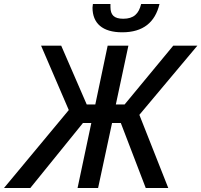

<svg xmlns="http://www.w3.org/2000/svg" viewBox="-73 -943 1010 963"><path d="M540 -781C645 -781 705 -831 727 -923H635C623 -874 598 -849 545 -849C499 -849 481 -868 481 -908C481 -913 481 -917 481 -923H393C392 -916 391 -908 391 -905C391 -826 441 -781 540 -781ZM-53 0H79L343 -326H385L316 0H419L489 -326H533L658 0H771L626 -367L917 -714H796L552 -419H508L571 -714H467L405 -419H362L234 -714H133L272 -391Z"/></svg>

Font: Noto Sans Medium
Style: Italic
Weight: 500
Italic angle: -12°
Designer: Monotype Design Team
Foundry: Monotype Imaging Inc.
Version: Version 2.013